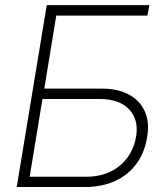

<svg xmlns="http://www.w3.org/2000/svg" viewBox="-20 -748 665 768"><path d="M46.9 0 167 -727.5H577.6L569.8 -685.5H205.1L157.2 -393.6H384.8Q450.7 -394 495.4 -369.9Q540 -345.7 559.3 -302.2Q578.6 -258.8 568.8 -200.7Q559.1 -138.7 526.4 -93.8Q493.7 -48.8 441.2 -24.4Q388.7 0 319.3 0ZM98.6 -41H326.2Q380.9 -41.5 422.4 -61.8Q463.9 -82 490 -118.2Q516.1 -154.3 524.4 -201.7Q535.6 -269 496.6 -310.5Q457.5 -352.1 377 -352.1H149.9Z"/></svg>

Font: Inter 24pt ExtraLight
Style: Italic
Weight: 250
Italic angle: -9.3988°
Version: Version 4.001;git-66647c0bb